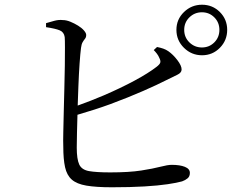

<svg xmlns="http://www.w3.org/2000/svg" viewBox="-20 -794 1040 813"><path d="M175 -696Q192 -701 210.5 -706Q229 -711 246 -709Q261 -709 278 -702Q295 -695 310.5 -685.5Q326 -676 335.5 -665Q345 -654 345 -646Q345 -636 340 -630Q335 -624 330 -615.5Q325 -607 323 -591Q320 -568 317 -525Q314 -482 312 -430Q310 -388 309 -347Q365 -367 419 -390Q491 -421 549.5 -452.5Q608 -484 643 -511Q656 -521 658.5 -528.5Q661 -536 655 -548Q651 -558 644.5 -566.5Q638 -575 631 -582L645 -595Q660 -592 671.5 -588Q683 -584 693 -577Q713 -563 731 -539.5Q749 -516 749 -500Q749 -486 731 -477.5Q713 -469 685 -455Q648 -436 586.5 -409Q525 -382 447 -353Q381 -329 308 -308Q307 -266 306 -232Q305 -190 305 -169Q305 -120 315.5 -97.5Q326 -75 357 -69.5Q388 -64 447 -64Q527 -64 578 -72Q629 -80 659.5 -88Q690 -96 707 -96Q742 -96 763 -87.5Q784 -79 784 -62Q784 -47 774.5 -39Q765 -31 751 -26Q730 -20 690 -14Q650 -8 591 -4.5Q532 -1 454 -1Q387 -1 346 -8Q305 -15 284 -33.5Q263 -52 255.5 -86Q248 -120 248 -172Q247 -195 248 -234.5Q249 -274 250 -322Q251 -370 252.5 -420.5Q254 -471 254.5 -516Q255 -561 255 -593.5Q255 -626 254 -637Q251 -658 233 -665.5Q215 -673 175 -679ZM727 -667.5Q727 -712 759 -743Q791 -774 835.5 -774Q880 -774 911 -743Q942 -712 942 -667.5Q942 -623 911 -591.5Q880 -560 835.5 -560Q791 -560 759 -591.5Q727 -623 727 -667.5ZM760 -667.5Q760 -636 782 -614.5Q804 -593 835 -593Q866 -593 887.5 -614.5Q909 -636 909 -667.5Q909 -699 887.5 -720.5Q866 -742 835 -742Q804 -742 782 -720.5Q760 -699 760 -667.5Z"/></svg>

Font: Early Summer Mincho
Style: Regular
Weight: 400
Designer: GuiWonder
Version: Version 1.002